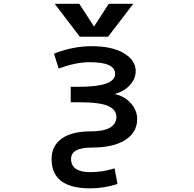

<svg xmlns="http://www.w3.org/2000/svg" viewBox="-20 -781 1040 1030"><path d="M465.8 -76.2Q603.5 -76.2 604.5 -154.3Q604.5 -192.4 560.1 -212.4Q515.6 -232.4 403.3 -232.4H359.4V-315.4H403.3Q597.7 -315.4 597.7 -384.8Q597.7 -447.3 461.9 -447.3Q384.8 -447.3 294.9 -413.1L269.5 -493.2Q371.1 -533.2 471.7 -533.2Q582 -533.2 645 -495.1Q708 -457 708 -400.4Q708 -356.4 674.8 -322.3Q644.5 -290 594.7 -276.4Q645.5 -266.6 678.7 -230.5Q715.8 -192.4 715.8 -141.6Q715.8 -71.3 652.3 -30.3Q588.9 10.7 471.7 10.7Q360.4 10.7 361.3 72.3Q361.3 142.6 465.8 142.6Q530.3 142.6 594.7 122.1L610.4 206.1Q537.1 229.5 463.9 229.5Q256.8 229.5 256.8 72.3Q256.8 2 310.5 -37.1Q364.3 -76.2 465.8 -76.2ZM484.4 -638.7 563.5 -760.7H695.3L559.6 -584H408.2L273.4 -760.7H405.3Z"/></svg>

Font: Gen Shin Gothic Monospace Medium
Style: Regular
Weight: 500
Designer: [Source Han Sans]
Ryoko NISHIZUKA  (kana & ideographs); Paul D. Hunt (Latin, Greek & Cyrillic); Wenlong ZHANG  (bopomofo
Version: Version 1.002.20150607